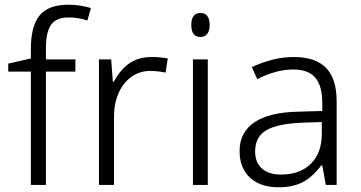

<svg xmlns="http://www.w3.org/2000/svg" viewBox="-20 -785 1531 815"><path d="M111 -481H15V-515L111 -537V-577Q111 -675 148.5 -720Q186 -765 270 -765Q318 -765 366 -751L351 -698Q312 -711 272 -711Q219 -711 197 -680Q175 -649 175 -580V-533H300V-481H175V0H111Z M400 -533H452L459 -438H463Q494 -494 532.5 -518.5Q571 -543 623 -543Q658 -543 692 -537L683 -477Q646 -484 618 -484Q573 -484 538 -459Q503 -434 483.5 -390Q464 -346 464 -291V0H400Z M792 -679Q792 -730 831 -730Q850 -730 860 -717Q870 -704 870 -679Q870 -655 860 -641.5Q850 -628 831 -628Q792 -628 792 -679ZM799 -533H862V0H799Z M997 -144Q997 -224 1061 -266.5Q1125 -309 1248 -311L1348 -314V-348Q1348 -420 1318.5 -455Q1289 -490 1225 -490Q1152 -490 1072 -449L1049 -500Q1140 -543 1227 -543Q1319 -543 1364 -497Q1409 -451 1409 -355V0H1363L1348 -83H1344Q1305 -32 1263.5 -11Q1222 10 1163 10Q1085 10 1041 -31Q997 -72 997 -144ZM1346 -217V-267L1258 -264Q1154 -259 1108.5 -231Q1063 -203 1063 -142Q1063 -95 1092 -69.5Q1121 -44 1173 -44Q1253 -44 1299.5 -90Q1346 -136 1346 -217Z"/></svg>

Font: OpenSansMMV
Style: Light
Weight: 300
Foundry: Ascender Corporation
Version: Version 4.001